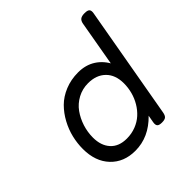

<svg xmlns="http://www.w3.org/2000/svg" viewBox="-172 -790 945 945"><g transform="rotate(-45 300.0 -318.0)"><path d="M547.9 -645.5Q528.3 -645.5 518.8 -638.2Q509.3 -630.9 506.3 -613.8L461.4 -357.9L472.2 -366.2Q449.7 -412.1 410.9 -437Q372.1 -461.9 319.8 -461.9Q270 -461.9 227.8 -444.6Q185.5 -427.2 157 -398.7Q128.4 -370.1 108.4 -333Q88.4 -295.9 79.1 -256.8Q69.8 -217.8 69.8 -178.7Q69.8 -91.8 118.4 -40.5Q167 10.7 246.6 10.7Q340.8 10.7 414.6 -65.4L407.7 -26.9Q404.8 -9.8 411.4 -2.4Q418 4.9 437 4.9H438Q457 4.9 465.1 -2.2Q473.1 -9.3 476.1 -26.9L579.6 -613.8Q582.5 -630.9 575.7 -638.2Q568.8 -645.5 548.8 -645.5ZM441.4 -264.2Q441.4 -233.9 433.6 -204.6Q425.8 -175.3 410.4 -149.4Q395 -123.5 373.5 -104Q352.1 -84.5 322.5 -73Q293 -61.5 259.3 -61.5Q204.1 -61.5 174.3 -94.5Q144.5 -127.4 144.5 -183.1Q144.5 -221.2 156.2 -257.8Q168 -294.4 189.2 -324Q210.4 -353.5 243.9 -371.6Q277.3 -389.6 316.9 -389.6Q374 -389.6 407.7 -356.4Q441.4 -323.2 441.4 -264.2Z"/></g></svg>

Font: Courier Prime Sans
Style: Regular
Weight: 300
Italic angle: -10°
Designer: Alan Dague-Greene
Foundry: Quote-Unquote Apps
Version: Version 3.23